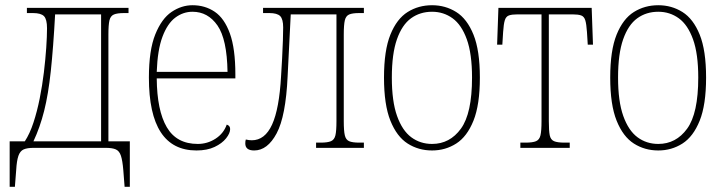

<svg xmlns="http://www.w3.org/2000/svg" viewBox="-20 -566 2766 735"><path d="M17 149V-25H75Q94 -54 108 -96.5Q122 -139 132 -189Q142 -239 148 -289Q154 -339 157 -383Q160 -427 160 -458Q160 -492 148.5 -504Q137 -516 106 -516H83V-536H472V-516H455Q429 -516 416 -510.5Q403 -505 399 -488Q395 -471 395 -434V-25H477V149H457L452 85Q449 49 443 30.5Q437 12 423.5 6Q410 0 385 0H109Q84 0 70.5 6Q57 12 50.5 30.5Q44 49 42 85L37 149ZM108 -25H367V-511H191Q184 -383 174.5 -294Q165 -205 149 -141.5Q133 -78 108 -25Z M732 10Q550 10 550 -269Q550 -374 574.5 -434.5Q599 -495 637 -520.5Q675 -546 717 -546Q765 -546 802 -521Q839 -496 860 -438Q881 -380 881 -281V-266H580Q581 -143 618.5 -79Q656 -15 737 -15Q774 -15 805 -35Q836 -55 848 -89Q861 -85 861 -72Q861 -56 845.5 -36.5Q830 -17 801.5 -3.5Q773 10 732 10ZM851 -291Q849 -416 812.5 -468.5Q776 -521 717 -521Q681 -521 651 -498.5Q621 -476 602 -425.5Q583 -375 580 -291Z M953 10Q919 10 919 -17Q919 -22 919.5 -25.5Q920 -29 921 -32Q933 -29 944 -29Q994 -29 1021.5 -89Q1049 -149 1056 -275Q1058 -306 1060 -343Q1062 -380 1063 -412Q1064 -444 1064 -461Q1064 -493 1052.5 -504.5Q1041 -516 1011 -516H987V-536H1373V-516H1355Q1329 -516 1316.5 -510.5Q1304 -505 1300 -488Q1296 -471 1296 -434V-102Q1296 -65 1300 -48Q1304 -31 1316.5 -25.5Q1329 -20 1355 -20H1373V0H1190V-20H1208Q1234 -20 1247 -25.5Q1260 -31 1264 -48Q1268 -65 1268 -102V-511H1093L1081 -273Q1074 -121 1039 -55.5Q1004 10 953 10Z M1634 10Q1582 10 1540.5 -16.5Q1499 -43 1474.5 -104Q1450 -165 1450 -269Q1450 -373 1474.5 -433.5Q1499 -494 1540.5 -520Q1582 -546 1634 -546Q1685 -546 1726.5 -520Q1768 -494 1792.5 -433.5Q1817 -373 1817 -269Q1817 -165 1792.5 -104Q1768 -43 1726.5 -16.5Q1685 10 1634 10ZM1634 -15Q1702 -15 1744.5 -73.5Q1787 -132 1787 -269Q1787 -360 1767 -415.5Q1747 -471 1712.5 -496Q1678 -521 1634 -521Q1588 -521 1553.5 -496Q1519 -471 1499.5 -415.5Q1480 -360 1480 -269Q1480 -178 1500 -122Q1520 -66 1554.5 -40.5Q1589 -15 1634 -15Z M1972 0V-20H1992Q2019 -20 2032 -25.5Q2045 -31 2049 -48Q2053 -65 2053 -102V-511H1962Q1940 -511 1928.5 -507Q1917 -503 1912.5 -488.5Q1908 -474 1906 -443L1903 -395H1883L1888 -536H2245L2250 -395H2230L2227 -443Q2225 -474 2220.5 -488.5Q2216 -503 2204.5 -507Q2193 -511 2171 -511H2081V-102Q2081 -65 2084.5 -48Q2088 -31 2101 -25.5Q2114 -20 2141 -20H2161V0Z M2500 10Q2448 10 2406.5 -16.5Q2365 -43 2340.5 -104Q2316 -165 2316 -269Q2316 -373 2340.5 -433.5Q2365 -494 2406.5 -520Q2448 -546 2500 -546Q2551 -546 2592.5 -520Q2634 -494 2658.5 -433.5Q2683 -373 2683 -269Q2683 -165 2658.5 -104Q2634 -43 2592.5 -16.5Q2551 10 2500 10ZM2500 -15Q2568 -15 2610.5 -73.5Q2653 -132 2653 -269Q2653 -360 2633 -415.5Q2613 -471 2578.5 -496Q2544 -521 2500 -521Q2454 -521 2419.5 -496Q2385 -471 2365.5 -415.5Q2346 -360 2346 -269Q2346 -178 2366 -122Q2386 -66 2420.5 -40.5Q2455 -15 2500 -15Z"/></svg>

Font: Noto Serif Condensed Thin
Style: Regular
Weight: 100
Width: 3
Designer: Monotype Design Team
Foundry: Monotype Imaging Inc.
Version: Version 2.013; ttfautohint (v1.8.4.7-5d5b)